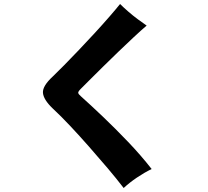

<svg xmlns="http://www.w3.org/2000/svg" viewBox="-20 -860 1040 961"><path d="M599 81Q563 34 518 -19Q473 -72 425.5 -126Q378 -180 331.5 -229.5Q285 -279 244 -317Q198 -361 195 -395Q192 -429 244 -477Q266 -498 300.5 -533Q335 -568 375 -610Q415 -652 455 -695.5Q495 -739 528 -777Q561 -815 581 -840Q598 -823 621.5 -802.5Q645 -782 670 -763.5Q695 -745 714 -732Q687 -709 650 -674.5Q613 -640 572.5 -601Q532 -562 494.5 -525Q457 -488 427.5 -458.5Q398 -429 384 -415Q371 -402 371.5 -395.5Q372 -389 385 -378Q432 -336 494.5 -276.5Q557 -217 621.5 -149.5Q686 -82 739 -14Q702 4 665 29Q628 54 599 81Z"/></svg>

Font: Zen Kaku Gothic Antique Black
Style: Regular
Weight: 900
Designer: Yoshimichi Ohira
Foundry: Positype
Version: Version 1.001